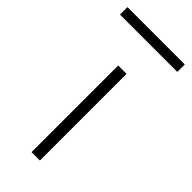

<svg xmlns="http://www.w3.org/2000/svg" viewBox="-255 -720 763 763"><g transform="rotate(45 126.0 -338.5)"><path d="M103 0V-487H150V0ZM-35 -635V-677H287V-635Z"/></g></svg>

Font: Nunito Sans 10pt SemiExpanded ExtraLight
Style: Regular
Weight: 250
Width: 6
Designer: Vernon Adams
Foundry: Vernon Adams
Version: Version 3.101;gftools[0.9.27]